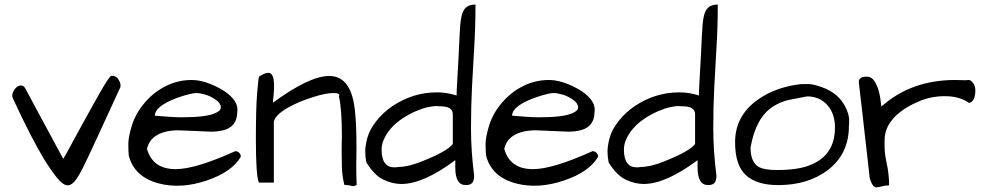

<svg xmlns="http://www.w3.org/2000/svg" viewBox="-20 -804 4280 835"><path d="M35.2 -377.9Q33.2 -382.8 33.2 -389.2Q33.2 -395.5 38.1 -406.2Q43 -417 52.2 -424.8Q61.5 -432.6 72.8 -432.1Q84 -431.6 90.8 -418L254.9 -113.3Q262.7 -125 279.8 -156.7Q296.9 -188.5 318.8 -228.5Q340.8 -268.6 364.7 -312Q388.7 -355.5 409.2 -391.6Q456.1 -474.6 464.8 -474.6Q485.4 -474.6 494.6 -459.5Q503.9 -444.3 503.9 -436.5Q503.9 -428.7 503.9 -425.8Q449.2 -306.6 402.8 -206.1Q356.4 -105.5 341.3 -75.7Q326.2 -45.9 314.5 -28.3Q293.9 2 274.4 2Q254.9 2 229.5 -28.8Q204.1 -59.6 171.9 -111.3Q115.2 -205.1 35.2 -377.9Z M744.1 -68.4Q830.1 -68.4 1002.9 -146.5Q1013.7 -146.5 1020.5 -139.2Q1027.3 -131.8 1027.3 -122.1Q988.3 -55.7 877.9 -18.6Q767.6 18.6 671.9 -5.9Q563.5 -34.2 540 -127.9Q538.1 -146.5 538.1 -177.7Q538.1 -209 554.2 -260.3Q570.3 -311.5 609.4 -357.4Q648.4 -403.3 701.2 -429.7Q753.9 -456.1 813.5 -456.1Q870.1 -456.1 940.4 -417Q973.6 -398.4 993.2 -375Q1012.7 -351.6 1012.7 -327.1Q1012.7 -320.3 1011.7 -313.5Q1009.8 -253.9 954.1 -238.3Q929.7 -231.4 897.5 -231.4L756.8 -237.3Q686.5 -237.3 649.4 -207Q627.9 -190.4 619.1 -157.2Q643.6 -68.4 744.1 -68.4ZM720.7 -366.2Q653.3 -335 653.3 -300.8Q731.4 -293.9 770.5 -293.9Q878.9 -293.9 917 -312.5Q940.4 -322.3 940.4 -336.9Q940.4 -354.5 918.5 -370.1Q896.5 -385.7 873 -392.6Q849.6 -399.4 834 -399.4Q818.4 -399.4 783.2 -389.2Q748 -378.9 720.7 -366.2Z M1466.8 -213.9Q1466.8 -330.1 1454.1 -384.8Q1461.9 -399.4 1430.7 -399.4Q1397.5 -399.4 1344.7 -382.8Q1292 -366.2 1258.8 -349.6Q1179.7 -311.5 1170.9 -275.4V-9.8H1105.5Q1092.8 -43 1092.8 -196.3Q1092.8 -333 1098.1 -397.5Q1103.5 -461.9 1106.4 -470.7Q1131.8 -487.3 1147.5 -487.3Q1171.9 -487.3 1171.9 -429.7Q1171.9 -407.2 1169.4 -386.2Q1167 -365.2 1167 -357.4Q1325.2 -473.6 1412.1 -473.6Q1510.7 -473.6 1524.4 -314.5Q1530.3 -258.8 1530.3 -160.2L1529.3 -83Q1529.3 -40 1531.2 0Q1521.5 5.9 1515.6 5.9Q1512.7 4.9 1502.9 2.9Q1493.2 1 1477.5 0Q1467.8 -39.1 1466.8 -79.6Q1465.8 -120.1 1465.8 -154.3Z M2042 -41Q2042 -18.6 2033.7 -8.8Q2025.4 1 2005.9 1Q1960 1 1960 -75.2V-107.4Q1821.3 -3.9 1725.6 -3.9Q1687.5 -3.9 1647.9 -22.5Q1608.4 -41 1573.2 -97.7Q1568.4 -121.1 1568.4 -145.5Q1568.4 -169.9 1577.6 -204.6Q1586.9 -239.3 1615.7 -276.4Q1644.5 -313.5 1685.5 -341.8Q1775.4 -402.3 1879.9 -402.3Q1924.8 -402.3 1965.8 -388.7Q1965.8 -406.2 1968.3 -450.2Q1970.7 -494.1 1973.6 -543Q1979.5 -669.9 1981.4 -692.9Q1983.4 -715.8 1986.8 -731.9Q1990.2 -748 1997.1 -759.8Q2011.7 -784.2 2047.9 -784.2Q2047.9 -690.4 2042.5 -601.1Q2037.1 -511.7 2032.7 -426.3Q2028.3 -340.8 2028.3 -244.6Q2028.3 -148.4 2042 -41ZM1639.6 -153.3Q1639.6 -76.2 1695.3 -76.2Q1704.1 -76.2 1714.8 -78.1Q1754.9 -78.1 1813.5 -101.6Q1924.8 -145.5 1949.2 -177.7V-307.6Q1949.2 -341.8 1893.6 -341.8Q1886.7 -342.8 1875.5 -342.8Q1864.3 -342.8 1840.8 -337.9Q1817.4 -333 1788.1 -320.3Q1758.8 -307.6 1730.5 -289.1Q1670.9 -249 1648.4 -195.3Q1639.6 -174.8 1639.6 -153.3Z M2297.9 -68.4Q2383.8 -68.4 2556.6 -146.5Q2567.4 -146.5 2574.2 -139.2Q2581.1 -131.8 2581.1 -122.1Q2542 -55.7 2431.6 -18.6Q2321.3 18.6 2225.6 -5.9Q2117.2 -34.2 2093.8 -127.9Q2091.8 -146.5 2091.8 -177.7Q2091.8 -209 2107.9 -260.3Q2124 -311.5 2163.1 -357.4Q2202.1 -403.3 2254.9 -429.7Q2307.6 -456.1 2367.2 -456.1Q2423.8 -456.1 2494.1 -417Q2527.3 -398.4 2546.9 -375Q2566.4 -351.6 2566.4 -327.1Q2566.4 -320.3 2565.4 -313.5Q2563.5 -253.9 2507.8 -238.3Q2483.4 -231.4 2451.2 -231.4L2310.5 -237.3Q2240.2 -237.3 2203.1 -207Q2181.6 -190.4 2172.9 -157.2Q2197.3 -68.4 2297.9 -68.4ZM2274.4 -366.2Q2207 -335 2207 -300.8Q2285.2 -293.9 2324.2 -293.9Q2432.6 -293.9 2470.7 -312.5Q2494.1 -322.3 2494.1 -336.9Q2494.1 -354.5 2472.2 -370.1Q2450.2 -385.7 2426.8 -392.6Q2403.3 -399.4 2387.7 -399.4Q2372.1 -399.4 2336.9 -389.2Q2301.8 -378.9 2274.4 -366.2Z M3095.7 -41Q3095.7 -18.6 3087.4 -8.8Q3079.1 1 3059.6 1Q3013.7 1 3013.7 -75.2V-107.4Q2875 -3.9 2779.3 -3.9Q2741.2 -3.9 2701.7 -22.5Q2662.1 -41 2627 -97.7Q2622.1 -121.1 2622.1 -145.5Q2622.1 -169.9 2631.3 -204.6Q2640.6 -239.3 2669.4 -276.4Q2698.2 -313.5 2739.3 -341.8Q2829.1 -402.3 2933.6 -402.3Q2978.5 -402.3 3019.5 -388.7Q3019.5 -406.2 3022 -450.2Q3024.4 -494.1 3027.3 -543Q3033.2 -669.9 3035.2 -692.9Q3037.1 -715.8 3040.5 -731.9Q3043.9 -748 3050.8 -759.8Q3065.4 -784.2 3101.6 -784.2Q3101.6 -690.4 3096.2 -601.1Q3090.8 -511.7 3086.4 -426.3Q3082 -340.8 3082 -244.6Q3082 -148.4 3095.7 -41ZM2693.4 -153.3Q2693.4 -76.2 2749 -76.2Q2757.8 -76.2 2768.6 -78.1Q2808.6 -78.1 2867.2 -101.6Q2978.5 -145.5 3002.9 -177.7V-307.6Q3002.9 -341.8 2947.3 -341.8Q2940.4 -342.8 2929.2 -342.8Q2918 -342.8 2894.5 -337.9Q2871.1 -333 2841.8 -320.3Q2812.5 -307.6 2784.2 -289.1Q2724.6 -249 2702.1 -195.3Q2693.4 -174.8 2693.4 -153.3Z M3176.8 -185.5Q3176.8 -300.8 3276.4 -371.1Q3355.5 -426.8 3466.8 -438.5Q3472.7 -438.5 3494.1 -438.5Q3515.6 -438.5 3551.8 -425.8Q3631.8 -398.4 3661.1 -329.1Q3672.9 -301.8 3672.9 -282.7Q3672.9 -263.7 3671.9 -255.9Q3671.9 -133.8 3579.1 -63.5Q3493.2 1 3364.3 1Q3271.5 1 3224.1 -42Q3176.8 -85 3176.8 -185.5ZM3244.1 -162.1Q3244.1 -101.6 3276.4 -80.1Q3300.8 -64.5 3358.4 -64.5Q3416 -64.5 3460 -73.2Q3503.9 -82 3538.1 -103.5Q3611.3 -150.4 3611.3 -249Q3611.3 -307.6 3580.1 -344.7Q3545.9 -384.8 3490.2 -384.8Q3452.1 -377.9 3413.6 -370.1Q3375 -362.3 3340.8 -339.8Q3266.6 -292 3244.1 -162.1Z M4194.3 -356.4Q4153.3 -385.7 4088.9 -385.7Q4028.3 -385.7 3976.6 -363.3Q3878.9 -322.3 3842.8 -257.8Q3827.1 -228.5 3827.1 -195.3Q3827.1 -189.5 3827.1 -162.6Q3827.1 -135.7 3836.9 -90.3Q3846.7 -44.9 3846.7 2Q3826.2 2.9 3813.5 6.8Q3800.8 10.7 3792 10.7Q3783.2 10.7 3776.9 2.9Q3770.5 -4.9 3762.7 -27.3Q3761.7 -33.2 3758.8 -60.5Q3755.9 -87.9 3751.5 -127Q3747.1 -166 3741.7 -212.4Q3736.3 -258.8 3731.4 -303.7Q3720.7 -401.4 3714.8 -447.3Q3714.8 -470.7 3749 -470.7Q3769.5 -470.7 3781.2 -453.6Q3793 -436.5 3799.8 -414.6Q3806.6 -392.6 3809.1 -371.1Q3811.5 -349.6 3813.5 -340.8Q3942.4 -456.1 4133.8 -456.1Q4155.3 -456.1 4178.7 -455.1Q4184.6 -456.1 4193.4 -456.1Q4202.1 -456.1 4210.9 -444.3Q4221.7 -430.7 4221.7 -411.1Q4221.7 -362.3 4194.3 -356.4Z"/></svg>

Font: Architects Daughter
Style: Regular
Weight: 400
Designer: Kimberly Geswein
Foundry: Kimberly Geswein
Version: Version 1.002 2010